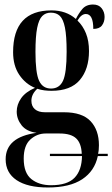

<svg xmlns="http://www.w3.org/2000/svg" viewBox="-20 -593 497 850"><path d="M192 237Q102 237 53.5 204.5Q5 172 5 112Q5 14 142 -5Q97 -11 75.5 -38.5Q54 -66 54 -99Q54 -130 73.5 -158Q93 -186 135 -204Q93 -221 65.5 -261.5Q38 -302 38 -362Q38 -547 208 -547Q273 -547 316 -509Q327 -532 344 -552.5Q361 -573 392 -573Q417 -573 430 -556.5Q443 -540 443 -518Q443 -496 431.5 -480.5Q420 -465 393 -465Q393 -531 360 -531Q340 -531 323 -502Q347 -479 360.5 -445.5Q374 -412 374 -367Q374 -287 333.5 -239Q293 -191 208 -191Q192 -191 176 -193Q160 -195 145 -200Q119 -176 119 -147Q119 -123 134.5 -109.5Q150 -96 179 -96H263Q344 -96 381 -56.5Q418 -17 418 50Q418 73 414 88H457V98H413Q399 164 344 200.5Q289 237 192 237ZM206 -201Q243 -201 259 -235.5Q275 -270 275 -364Q275 -434 267.5 -471Q260 -508 245 -522.5Q230 -537 205 -537Q182 -537 167 -522Q152 -507 144.5 -469.5Q137 -432 137 -363Q137 -270 153 -235.5Q169 -201 206 -201ZM206 227Q278 227 310 194Q342 161 343 98H201V88H342Q340 41 317 19.5Q294 -2 244 -2H182Q144 -2 114.5 24.5Q85 51 85 109Q85 173 119 200Q153 227 206 227Z"/></svg>

Font: Noto Serif Display ExtraCondensed SemiBold
Style: Regular
Weight: 600
Width: 2
Designer: Monotype Design Team
Foundry: Monotype Imaging Inc.
Version: Version 2.009